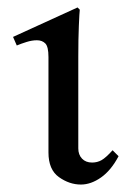

<svg xmlns="http://www.w3.org/2000/svg" viewBox="-20 -480 343 515"><path d="M282 -77 298 -61Q278 -23 251 -4Q224 15 197 15Q166 15 138 -5Q110 -25 110 -71V-327Q110 -355 101.5 -363.5Q93 -372 79 -372Q66 -372 51.5 -367.5Q37 -363 25 -358L15 -381L188 -460L194 -454Q193 -446 191.5 -411Q190 -376 190 -328V-82Q190 -65 200 -54.5Q210 -44 227 -44Q241 -44 252.5 -50.5Q264 -57 282 -77Z"/></svg>

Font: Bona Nova SC
Style: Regular
Weight: 400
Designer: Mateusz Machalski
Foundry: Capitalics
Version: Version 4.001; ttfautohint (v1.8.4.7-5d5b)